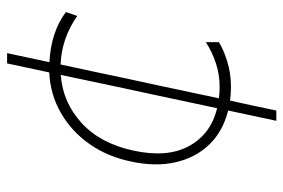

<svg xmlns="http://www.w3.org/2000/svg" viewBox="-149 -514 800 542"><g transform="rotate(-90 251.0 -243.0)"><path d="M181 137Q188.5 101.5 195.8 67.8Q203 34 210 1Q151.5 -13.5 114.2 -52Q77 -90.5 64 -147.2Q51 -204 66 -273Q79.5 -339 115.2 -390Q151 -441 203 -471Q255 -501 317.5 -504Q323.5 -532.5 330 -562.2Q336.5 -592 343 -623H372Q365.5 -592 359 -562.2Q352.5 -532.5 346.5 -503.5Q432 -499 488 -457L477 -425Q414 -469 340 -472Q330 -427 320.8 -382.8Q311.5 -338.5 302 -294L280 -192Q271 -150 262.2 -108.5Q253.5 -67 244.5 -25Q260 -23 277 -23Q311 -23 343.2 -33.5Q375.5 -44 403 -62V-25Q383 -12.5 349.5 -1.8Q316 9 277 9Q256.5 9 238 6.5Q231 38 224 70.5Q217 103 210 137ZM97 -267Q76 -171.5 109.5 -109.8Q143 -48 216.5 -30Q225 -70.5 233.8 -111Q242.5 -151.5 251 -192L273 -294Q282.5 -338.5 291.8 -382.5Q301 -426.5 310.5 -471.5Q233.5 -466 175.2 -413Q117 -360 97 -267Z"/></g></svg>

Font: Commissioner Thin
Style: Italic
Weight: 100
Italic angle: -12°
Designer: Kostas Bartsokas
Foundry: Kostas Bartsokas
Version: Version 1.000; ttfautohint (v1.8.3)